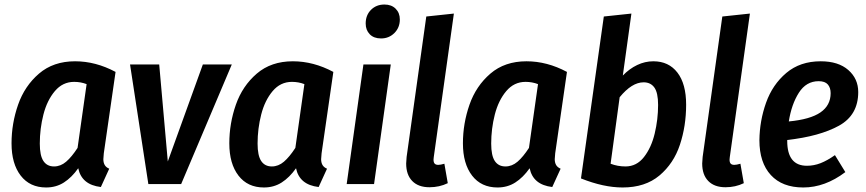

<svg xmlns="http://www.w3.org/2000/svg" viewBox="-20 -814 3828 849"><path d="M491 -496 439 -136Q437 -116 437 -110Q437 -95 443 -84.5Q449 -74 463 -68L426 13Q341 3 326 -70Q297 -29 262.5 -7Q228 15 184 15Q112 15 71.5 -37.5Q31 -90 31 -180Q31 -268 60 -351Q89 -434 152.5 -488.5Q216 -543 312 -543Q403 -543 491 -496ZM156 -179Q156 -126 172 -102Q188 -78 219 -78Q248 -78 272.5 -99Q297 -120 323 -160L363 -442Q337 -452 308 -452Q257 -452 222.5 -411Q188 -370 172 -307.5Q156 -245 156 -179Z M781 0H636L555 -529H684L722 -100L877 -529H1005Z M1454 -496 1402 -136Q1400 -116 1400 -110Q1400 -95 1406 -84.5Q1412 -74 1426 -68L1389 13Q1304 3 1289 -70Q1260 -29 1225.5 -7Q1191 15 1147 15Q1075 15 1034.5 -37.5Q994 -90 994 -180Q994 -268 1023 -351Q1052 -434 1115.5 -488.5Q1179 -543 1275 -543Q1366 -543 1454 -496ZM1119 -179Q1119 -126 1135 -102Q1151 -78 1182 -78Q1211 -78 1235.5 -99Q1260 -120 1286 -160L1326 -442Q1300 -452 1271 -452Q1220 -452 1185.5 -411Q1151 -370 1135 -307.5Q1119 -245 1119 -179Z M1634 0H1513L1587 -529H1708ZM1597 -710Q1597 -747 1620.5 -770.5Q1644 -794 1680 -794Q1711 -794 1729.5 -775.5Q1748 -757 1748 -728Q1748 -692 1724 -668Q1700 -644 1665 -644Q1633 -644 1615 -662.5Q1597 -681 1597 -710Z M1898 -119 1897 -108Q1897 -96 1902 -90.5Q1907 -85 1918 -85Q1928 -85 1945 -90L1960 -4Q1923 14 1879 14Q1830 14 1803 -13.5Q1776 -41 1776 -91Q1776 -100 1778 -120L1865 -741L1987 -754Z M2487 -496 2435 -136Q2433 -116 2433 -110Q2433 -95 2439 -84.5Q2445 -74 2459 -68L2422 13Q2337 3 2322 -70Q2293 -29 2258.5 -7Q2224 15 2180 15Q2108 15 2067.5 -37.5Q2027 -90 2027 -180Q2027 -268 2056 -351Q2085 -434 2148.5 -488.5Q2212 -543 2308 -543Q2399 -543 2487 -496ZM2152 -179Q2152 -126 2168 -102Q2184 -78 2215 -78Q2244 -78 2268.5 -99Q2293 -120 2319 -160L2359 -442Q2333 -452 2304 -452Q2253 -452 2218.5 -411Q2184 -370 2168 -307.5Q2152 -245 2152 -179Z M3014 -351Q3014 -257 2986.5 -174Q2959 -91 2896 -38Q2833 15 2733 15Q2649 15 2549 -25L2650 -741L2772 -754L2734 -480Q2763 -510 2797.5 -526.5Q2832 -543 2869 -543Q2937 -543 2975.5 -493Q3014 -443 3014 -351ZM2720 -384 2680 -90Q2711 -78 2746 -78Q2795 -78 2827.5 -119.5Q2860 -161 2875 -223.5Q2890 -286 2890 -350Q2890 -404 2873.5 -427Q2857 -450 2826 -450Q2774 -450 2720 -384Z M3207 -119 3206 -108Q3206 -96 3211 -90.5Q3216 -85 3227 -85Q3237 -85 3254 -90L3269 -4Q3232 14 3188 14Q3139 14 3112 -13.5Q3085 -41 3085 -91Q3085 -100 3087 -120L3174 -741L3296 -754Z M3775 -407Q3775 -305 3689.5 -258Q3604 -211 3461 -195V-191Q3461 -81 3548 -81Q3579 -81 3608.5 -92.5Q3638 -104 3672 -128L3718 -53Q3628 15 3532 15Q3439 15 3388.5 -40Q3338 -95 3338 -194Q3339 -280 3367.5 -360Q3396 -440 3457 -491.5Q3518 -543 3609 -543Q3687 -543 3731 -504.5Q3775 -466 3775 -407ZM3653 -402Q3653 -426 3640.5 -440.5Q3628 -455 3600 -455Q3545 -455 3512.5 -404Q3480 -353 3468 -277Q3563 -286 3608 -317Q3653 -348 3653 -402Z"/></svg>

Font: Fira Sans Condensed Medium
Style: Italic
Weight: 500
Width: 3
Italic angle: -8°
Designer: bBox Type GmbH & Carrois Corporate GbR & Edenspiekermann AG
Foundry: bBox Type GmbH & Carrois Corporate GbR & Edenspiekermann AG
Version: Version 4.301